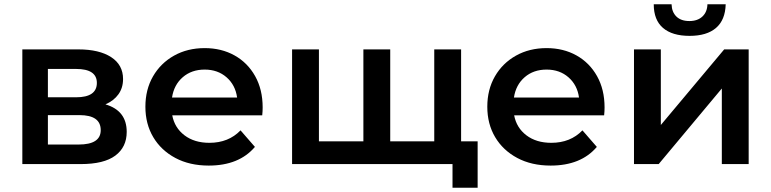

<svg xmlns="http://www.w3.org/2000/svg" viewBox="-20 -764 3590 894"><path d="M84 0V-534H345Q442 -534 497.5 -498Q553 -462 553 -396Q553 -355 531.5 -325Q510 -295 471 -278Q570 -249 570 -150Q570 -79 517 -39.5Q464 0 356 0ZM203 -91H346Q449 -91 449 -158Q449 -228 350 -228H203ZM203 -311H334Q431 -311 431 -378Q431 -443 334 -443H203Z M952 7Q863 7 796.5 -28.5Q730 -64 693.5 -125.5Q657 -187 657 -267Q657 -347 692.5 -408.5Q728 -470 790.5 -505Q853 -540 933 -540Q1011 -540 1072 -506Q1133 -472 1168 -409.5Q1203 -347 1203 -264Q1203 -256 1202.5 -246Q1202 -236 1201 -227H782Q793 -169 839 -134Q885 -99 955 -99Q1044 -99 1100 -157L1167 -80Q1093 7 952 7ZM781 -310H1084Q1076 -368 1035 -404Q994 -440 933 -440Q872 -440 831 -404.5Q790 -369 781 -310Z M1340 0V-534H1465V-106H1672V-534H1797V-106H2002V-534H2127V0ZM2087 110V0H1998V-106H2204V110Z M2544 7Q2455 7 2388.5 -28.5Q2322 -64 2285.5 -125.5Q2249 -187 2249 -267Q2249 -347 2284.5 -408.5Q2320 -470 2382.5 -505Q2445 -540 2525 -540Q2603 -540 2664 -506Q2725 -472 2760 -409.5Q2795 -347 2795 -264Q2795 -256 2794.5 -246Q2794 -236 2793 -227H2374Q2385 -169 2431 -134Q2477 -99 2547 -99Q2636 -99 2692 -157L2759 -80Q2685 7 2544 7ZM2373 -310H2676Q2668 -368 2627 -404Q2586 -440 2525 -440Q2464 -440 2423 -404.5Q2382 -369 2373 -310Z M2932 0V-534H3057V-182L3352 -534H3466V0H3341V-352L3047 0ZM3191 -597Q3110 -597 3067 -634Q3024 -671 3024 -744H3107Q3108 -708 3129.5 -687Q3151 -666 3190 -666Q3228 -666 3250.5 -687Q3273 -708 3274 -744H3359Q3357 -671 3314 -634Q3271 -597 3191 -597Z"/></svg>

Font: Montserrat SemiBold
Style: Regular
Weight: 600
Designer: Julieta Ulanovsky
Foundry: Julieta Ulanovsky
Version: Version 9.000; ttfautohint (v1.8.4.7-5d5b)